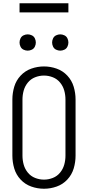

<svg xmlns="http://www.w3.org/2000/svg" viewBox="-20 -1151 540 1179"><path d="M150 -840Q137 -840 124.5 -846Q112 -852 106 -864.5Q100 -877 100 -890Q100 -903 106 -915.5Q112 -928 124.5 -934Q137 -940 150 -940Q163 -940 175.5 -934Q188 -928 194 -915.5Q200 -903 200 -890Q200 -877 194 -864.5Q188 -852 175.5 -846Q163 -840 150 -840ZM350 -840Q337 -840 324.5 -846Q312 -852 306 -864.5Q300 -877 300 -890Q300 -903 306 -915.5Q312 -928 324.5 -934Q337 -940 350 -940Q363 -940 375.5 -934Q388 -928 394 -915.5Q400 -903 400 -890Q400 -877 394 -864.5Q388 -852 375.5 -846Q363 -840 350 -840ZM250 8Q210 8 172 -5.5Q134 -19 106.5 -48.5Q79 -78 67.5 -116.5Q56 -155 56 -195V-540Q56 -580 67.5 -618.5Q79 -657 106.5 -686.5Q134 -716 172 -729.5Q210 -743 250 -743Q290 -743 328 -729.5Q366 -716 393.5 -686.5Q421 -657 432.5 -618.5Q444 -580 444 -540V-195Q444 -155 432.5 -116.5Q421 -78 393.5 -48.5Q366 -19 328 -5.5Q290 8 250 8ZM250 -48Q278 -48 304.5 -58.5Q331 -69 349 -91Q367 -113 374.5 -140Q382 -167 382 -195V-540Q382 -568 374.5 -595Q367 -622 349 -644Q331 -666 304.5 -676.5Q278 -687 250 -687Q222 -687 195.5 -676.5Q169 -666 151 -644Q133 -622 125.5 -595Q118 -568 118 -540V-195Q118 -167 125.5 -140Q133 -113 151 -91Q169 -69 195.5 -58.5Q222 -48 250 -48ZM100 -1075V-1131H400V-1075Z"/></svg>

Font: Iosevka SS01 Light
Style: Regular
Weight: 300
Monospace: yes
Designer: Belleve Invis
Foundry: Belleve Invis
Version: 2.3.3; ttfautohint (v1.8.3)